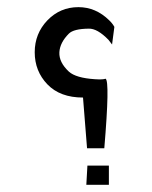

<svg xmlns="http://www.w3.org/2000/svg" viewBox="-20 -512 422 532"><path d="M222.2 -53.2H281.7V0H219.2ZM210 -241.7Q146.5 -241.7 111.3 -278.3Q76.2 -314.9 76.2 -367.2Q76.2 -418.9 111.3 -455.6Q146.5 -492.2 197.3 -492.2Q245.6 -492.2 282.7 -455.6Q291.5 -447.3 296.9 -437.5L290.5 -388.7Q282.2 -399.9 280.8 -401.4Q249.5 -433.6 225.6 -432.6Q184.1 -432.1 170.9 -418.9Q146 -394 144.5 -367.2Q143.1 -339.4 170.9 -313.5Q190.4 -295.9 243.2 -292.5Q265.6 -291 272.5 -293.9Q284.7 -287.6 269 -101.1H221.2Z"/></svg>

Font: Dehalvi Khush Khat
Style: Regular
Weight: 400
Version: Version 002.500